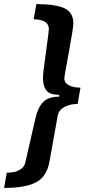

<svg xmlns="http://www.w3.org/2000/svg" viewBox="-73 -755 427 935"><path d="M104 -734.9Q198.2 -734.9 241.2 -714.6Q284.2 -694.3 284.2 -641.1Q284.2 -619.6 262.2 -500.5Q240.2 -381.3 240.2 -375Q240.2 -351.1 262.9 -339.6Q285.6 -328.1 318.8 -328.1L305.2 -249Q270.5 -249 241.7 -234.4Q212.9 -219.7 208 -191.9L168 32.2Q154.3 105.5 102.5 132.8Q50.8 160.2 -53.2 160.2L-40 85.9Q-22 85.9 -5.1 82.8Q11.7 79.6 28.8 68.1Q45.9 56.6 49.8 38.1L100.1 -181.2Q112.3 -233.4 137.9 -258.8Q163.6 -284.2 214.8 -284.2L215.8 -293Q170.9 -293 153.6 -313.7Q136.2 -334.5 136.2 -377.9Q136.2 -396.5 150.6 -499.8Q165 -603 165 -613.8Q165 -659.2 90.8 -661.1Z"/></svg>

Font: Archivo Expanded SemiBold
Style: Italic
Weight: 600
Width: 7
Italic angle: -10°
Designer: Hector Gatti
Foundry: Omnibus-Type
Version: Version 2.001